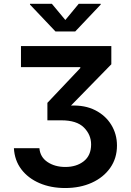

<svg xmlns="http://www.w3.org/2000/svg" viewBox="-20 -785 678 997"><path d="M318.4 191.4Q244.1 191.4 185.1 166Q126 140.6 90.8 94.2Q55.7 47.9 52.2 -15.6H184.6Q188.5 30.8 226.8 56.4Q265.1 82 319.3 82Q377.4 82 415.3 52Q453.1 22 453.1 -35.2Q453.1 -85.4 415.8 -122.8Q378.4 -160.2 298.8 -160.2H226.1V-251L397 -431.6V-436.5H88.9V-545.9H558.1V-451.2L348.6 -236.8Q421.4 -239.7 474.9 -212.4Q528.3 -185.1 557.9 -136.7Q587.4 -88.4 587.4 -29.3Q587.4 36.6 552.5 86.4Q517.6 136.2 456.8 163.8Q396 191.4 318.4 191.4ZM249.5 -765.1 319.3 -681.2 388.7 -765.1H502.9V-761.2L370.6 -621.6H268.1L135.7 -761.2V-765.1Z"/></svg>

Font: Inter-SemiBold
Style: Regular
Weight: 600
Designer: Rasmus Andersson
Foundry: rsms
Version: Version 4.000;git-a52131595